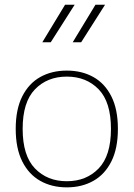

<svg xmlns="http://www.w3.org/2000/svg" viewBox="-20 -786 564 811"><path d="M262.2 -462.4Q344.7 -462.4 396.7 -408.7Q448.7 -355 448.7 -241.7Q448.7 -128.4 396.7 -74.5Q344.7 -20.5 262.2 -20.5Q179.7 -20.5 127.7 -74.5Q75.7 -128.4 75.7 -241.7Q75.7 -355 127.7 -408.7Q179.7 -462.4 262.2 -462.4ZM262.2 -487.8Q198.7 -487.8 150.1 -460.7Q101.6 -433.6 74 -378.9Q46.4 -324.2 46.4 -241.7Q46.4 -159.2 74 -104.2Q101.6 -49.3 150.1 -22Q198.7 5.4 262.2 5.4Q325.7 5.4 374.3 -22Q422.9 -49.3 450.4 -104.2Q478 -159.2 478 -241.7Q478 -324.2 450.4 -378.9Q422.9 -433.6 374.3 -460.7Q325.7 -487.8 262.2 -487.8ZM383.3 -766.1 287.1 -607.4H322.8L423.8 -766.1ZM254.9 -766.1 158.7 -607.4H194.3L295.4 -766.1Z"/></svg>

Font: Estedad-FD-VF Thin
Style: Regular
Weight: 100
Designer: Amin Abedi
Version: Version 5.0